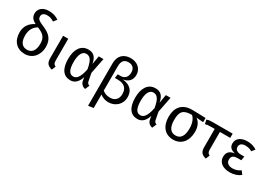

<svg xmlns="http://www.w3.org/2000/svg" viewBox="12 -1885 4447 3192"><g transform="rotate(30 2235.5 -289.5)"><path d="M354 -541C247 -586 224 -608 224 -657C224 -698 251 -732 323 -732C372 -732 408 -720 453 -690L503 -752C451 -787 395 -810 311 -810C187 -810 121 -738 121 -657C121 -596 145 -549 225 -509C130 -461 62 -383 62 -259C62 -89 162 13 312 13C472 13 564 -116 564 -262C564 -413 491 -483 354 -541ZM312 -67C215 -67 168 -136 168 -259C168 -370 212 -435 286 -482C416 -430 457 -377 457 -262C457 -135 405 -67 312 -67Z M817 -569H718V-140C718 -50 750 -10 836 13L867 -62C831 -78 817 -96 817 -152Z M1199 -582C1055 -582 982 -456 982 -280C982 -84 1059 13 1189 13C1286 13 1337 -59 1366 -149L1376 -89C1385 -27 1430 6 1477 14L1512 -68C1479 -80 1468 -96 1462 -125L1434 -270L1493 -569H1403L1375 -406C1352 -537 1293 -582 1199 -582ZM1204 -503C1273 -503 1319 -458 1348 -288C1312 -102 1252 -66 1200 -66C1126 -66 1087 -132 1087 -280C1087 -426 1130 -503 1204 -503Z M1939 -436C2030 -449 2100 -505 2100 -611C2100 -734 2005 -810 1882 -810C1744 -810 1659 -726 1659 -584V231L1759 217V-42C1806 -5 1861 13 1919 13C2046 13 2158 -77 2158 -219C2158 -382 2041 -427 1939 -436ZM1910 -67C1845 -67 1797 -83 1759 -119V-584C1759 -685 1801 -732 1883 -732C1954 -732 2006 -693 2006 -607C2006 -509 1949 -468 1878 -468H1825L1814 -392H1870C1995 -392 2057 -334 2057 -220C2057 -119 1991 -67 1910 -67Z M2487 -582C2343 -582 2270 -456 2270 -280C2270 -84 2347 13 2477 13C2574 13 2625 -59 2654 -149L2664 -89C2673 -27 2718 6 2765 14L2800 -68C2767 -80 2756 -96 2750 -125L2722 -270L2781 -569H2691L2663 -406C2640 -537 2581 -582 2487 -582ZM2492 -503C2561 -503 2607 -458 2636 -288C2600 -102 2540 -66 2488 -66C2414 -66 2375 -132 2375 -280C2375 -426 2418 -503 2492 -503Z M3453 -569C3379 -572 3276 -576 3190 -576C2998 -576 2910 -456 2910 -284C2910 -104 3001 13 3163 13C3324 13 3417 -109 3417 -285C3417 -392 3372 -468 3317 -499L3453 -489ZM3163 -67C3068 -67 3016 -136 3016 -284C3016 -441 3066 -501 3227 -501H3232C3272 -468 3310 -395 3310 -285C3310 -136 3258 -67 3163 -67Z M3973 -488V-569H3592C3539 -569 3515 -567 3477 -553L3494 -475C3530 -485 3544 -487 3601 -488H3675V-139C3675 -49 3704 -9 3793 13L3824 -62C3789 -78 3775 -96 3775 -152V-488Z M4250 -582C4129 -582 4050 -523 4050 -427C4050 -357 4093 -319 4170 -303C4084 -293 4027 -252 4027 -159C4027 -49 4118 13 4251 13C4329 13 4402 -12 4455 -54L4408 -117C4363 -85 4317 -67 4256 -67C4177 -67 4134 -107 4134 -163C4134 -230 4167 -258 4258 -258H4319L4331 -336H4265C4196 -336 4152 -368 4152 -419C4152 -474 4190 -504 4259 -504C4312 -504 4348 -492 4387 -470L4434 -529C4386 -563 4329 -582 4250 -582Z"/></g></svg>

Font: Glow Sans SC Normal Medium
Style: Regular
Weight: 600
Designer: Ryoko NISHIZUKA (kana, bopomofo & ideographs); Paul D. Hunt (Latin, Greek & Cyrillic); Sandoll Communications, Soo-young
Version: Version 0.93